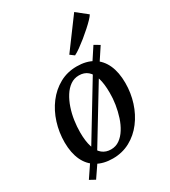

<svg xmlns="http://www.w3.org/2000/svg" viewBox="-220 -959 1002 1134"><g transform="rotate(-30 281.0 -392.0)"><path d="M91.5 69.5 54 49 116.5 -43.5 152.5 -94.5 397.5 -498.5 418.5 -540.5 476 -628 513 -606.5 455 -518.5 423 -471 176 -64.5 151.5 -18.5ZM326.5 -567.5Q391 -567.5 435.8 -540.8Q480.5 -514 503.8 -463Q527 -412 527 -339Q527 -271.5 507 -208.8Q487 -146 449.2 -96.2Q411.5 -46.5 358.8 -17.8Q306 11 241 11Q178 11 133 -15Q88 -41 64.5 -91.2Q41 -141.5 40.5 -213Q40.5 -282 60.5 -345.5Q80.5 -409 118.2 -459Q156 -509 208.8 -538.2Q261.5 -567.5 326.5 -567.5ZM311 -515Q278 -515 252 -496.8Q226 -478.5 206.8 -448Q187.5 -417.5 174.5 -379Q161.5 -340.5 155.5 -299.5Q149.5 -258.5 149.5 -219.5Q149.5 -159 162.5 -119.2Q175.5 -79.5 199.8 -60.2Q224 -41 258.5 -41Q291 -41 316.5 -59Q342 -77 361.2 -107.5Q380.5 -138 393 -176.5Q405.5 -215 412 -256Q418.5 -297 418 -335.5Q418 -396.5 405.8 -436Q393.5 -475.5 370 -495.2Q346.5 -515 311 -515ZM323.5 -649 474.5 -853 547.5 -795Q542 -785 525.8 -768Q509.5 -751 487 -730.8Q464.5 -710.5 439.5 -690.2Q414.5 -670 391.5 -653.5Q368.5 -637 351 -628.5Z"/></g></svg>

Font: Merriweather 20pt
Style: Italic
Weight: 400
Italic angle: -7.8°
Version: Version 2.101